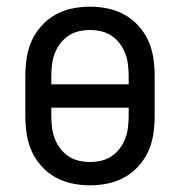

<svg xmlns="http://www.w3.org/2000/svg" viewBox="-20 -548 540 576"><path d="M250 8Q223 8 196.5 2.5Q170 -3 146.5 -16Q123 -29 104.5 -49.5Q86 -70 75 -94.5Q64 -119 60 -146Q56 -173 56 -200V-320Q56 -347 60 -374Q64 -401 75 -425.5Q86 -450 104.5 -470.5Q123 -491 146.5 -504Q170 -517 196.5 -522.5Q223 -528 250 -528Q277 -528 303.5 -522.5Q330 -517 353.5 -504Q377 -491 395.5 -470.5Q414 -450 425 -425.5Q436 -401 440 -374Q444 -347 444 -320V-200Q444 -173 440 -146Q436 -119 425 -94.5Q414 -70 395.5 -49.5Q377 -29 353.5 -16Q330 -3 303.5 2.5Q277 8 250 8ZM134 -295H366V-320Q366 -337 364 -354Q362 -371 356 -387Q350 -403 339.5 -417Q329 -431 315 -440.5Q301 -450 284 -454Q267 -458 250 -458Q233 -458 216 -454Q199 -450 185 -440.5Q171 -431 160.5 -417Q150 -403 144 -387Q138 -371 136 -354Q134 -337 134 -320ZM250 -62Q267 -62 284 -66Q301 -70 315 -79.5Q329 -89 339.5 -103Q350 -117 356 -133Q362 -149 364 -166Q366 -183 366 -200V-225H134V-200Q134 -183 136 -166Q138 -149 144 -133Q150 -117 160.5 -103Q171 -89 185 -79.5Q199 -70 216 -66Q233 -62 250 -62Z"/></svg>

Font: Iosevka Fixed
Style: Regular
Weight: 400
Monospace: yes
Designer: Belleve Invis
Foundry: Belleve Invis
Version: Version 33.2.4